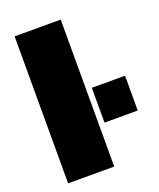

<svg xmlns="http://www.w3.org/2000/svg" viewBox="-138 -828 753 912"><g transform="rotate(-20 238.0 -371.5)"><path d="M47 0V-743H280V0ZM308 -212V-388H476V-212Z"/></g></svg>

Font: Saira SemiExpanded Black
Style: Regular
Weight: 900
Width: 6
Designer: Hector Gatti with collaboration of the Omnibus-Type team
Foundry: Omnibus-Type
Version: Version 1.101